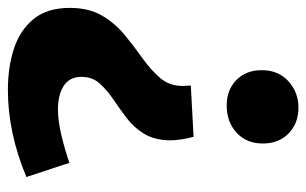

<svg xmlns="http://www.w3.org/2000/svg" viewBox="-165 -426 777 487"><g transform="rotate(90 223.5 -182.5)"><path d="M344 -461Q344 -419 316.5 -394Q289 -369 248 -369Q208 -369 183 -393.5Q158 -418 158 -458Q158 -500 186 -525.5Q214 -551 253 -551Q293 -551 318.5 -526Q344 -501 344 -461ZM327 -285Q336 -251 336 -224Q335 -185 319 -159Q303 -133 279 -115Q255 -97 231.5 -81Q208 -65 191.5 -46.5Q175 -28 175 -1Q175 30 198 44.5Q221 59 257 59Q286 59 322 50.5Q358 42 393 30L429 139Q317 186 208 186Q150 186 103 170.5Q56 155 28 120.5Q0 86 0 29Q0 -20 20 -53.5Q40 -87 69.5 -111Q99 -135 128.5 -156Q158 -177 178 -200.5Q198 -224 198 -257Q198 -261 197.5 -267Q197 -273 197 -278Z"/></g></svg>

Font: Bitter ExtraBold
Style: Regular
Weight: 800
Designer: Sol Matas, and Bitter project Authors
Foundry: Sol Matas
Version: Version 2.001